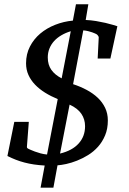

<svg xmlns="http://www.w3.org/2000/svg" viewBox="-20 -763 596 885"><path d="M372.1 -181.2Q372.1 -213.4 355 -238.5Q337.9 -263.7 300.8 -280.8L256.8 -55.2Q313 -68.8 342.5 -101.6Q372.1 -134.3 372.1 -181.2ZM306.2 -619.1Q282.2 -611.8 262.7 -600.3Q243.2 -588.9 229.2 -573.5Q215.3 -558.1 207.8 -539.1Q200.2 -520 200.2 -498Q200.2 -464.4 216.8 -440.9Q233.4 -417.5 264.2 -401.9ZM488.8 -493.2H430.2L435.1 -590.8Q435.1 -594.2 431.2 -599.4Q427.2 -604.5 423.8 -606Q422.9 -606.4 417.7 -608.9Q412.6 -611.3 404.8 -614Q397 -616.7 386.5 -619.4Q376 -622.1 363.8 -623L316.9 -375Q350.1 -364.3 379.4 -348.6Q408.7 -333 430.4 -312.5Q452.1 -292 464.6 -265.9Q477.1 -239.7 477.1 -208Q477.1 -169.4 464.6 -139.4Q452.1 -109.4 431.9 -86.7Q411.6 -64 386.2 -48.3Q360.8 -32.7 335 -22.5Q309.1 -12.2 285.4 -7.1Q261.7 -2 245.1 -1L226.1 102.1H167L186 0Q159.7 -1.5 136.7 -4.9Q113.8 -8.3 93.3 -13.7Q72.8 -19 53.2 -26.6Q33.7 -34.2 14.2 -43.9L45.9 -201.2H112.8L104 -85.9Q104 -82 106.2 -80.1Q108.4 -78.1 110.8 -77.1Q112.8 -76.2 120.8 -72.5Q128.9 -68.8 140.6 -64.5Q152.3 -60.1 166.7 -56.2Q181.2 -52.2 196.8 -50.8L246.1 -306.2Q214.4 -319.3 187.7 -335.9Q161.1 -352.5 141.6 -372.8Q122.1 -393.1 111.1 -417.5Q100.1 -441.9 100.1 -471.2Q100.1 -513.7 117.9 -548.3Q135.7 -583 165.5 -608.2Q195.3 -633.3 234.4 -648.7Q273.4 -664.1 315.9 -668L330.1 -743.2H387.2L375 -670.9Q399.4 -669.9 422.9 -666Q446.3 -662.1 466.1 -657.5Q485.8 -652.8 500.5 -648.4Q515.1 -644 521 -642.1Z"/></svg>

Font: Charis SIL Cyr
Style: Italic
Weight: 400
Italic angle: -11°
Foundry: SIL International
Version: Version 5.000